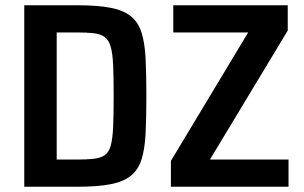

<svg xmlns="http://www.w3.org/2000/svg" viewBox="-20 -708 1151 728"><path d="M72 0V-688H275Q351 -688 399.5 -678.5Q448 -669 476 -646.5Q504 -624 516.5 -585Q529 -546 532 -486.5Q535 -427 535 -344Q535 -261 532 -201.5Q529 -142 516.5 -103Q504 -64 476 -41.5Q448 -19 399.5 -9.5Q351 0 275 0ZM195 -103H271Q310 -103 336 -106Q362 -109 377.5 -120Q393 -131 400 -156.5Q407 -182 409 -227.5Q411 -273 411 -344Q411 -415 409 -460.5Q407 -506 399.5 -531.5Q392 -557 376.5 -568Q361 -579 335.5 -582Q310 -585 271 -585H195ZM628 0V-98L921 -585H637V-688H1071V-592L776 -103H1074V0Z"/></svg>

Font: Saira SemiCondensed SemiBold
Style: Regular
Weight: 600
Width: 4
Designer: Hector Gatti with collaboration of the Omnibus-Type team
Foundry: Omnibus-Type
Version: Version 1.101